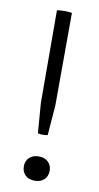

<svg xmlns="http://www.w3.org/2000/svg" viewBox="-79 -684 377 732"><g transform="rotate(10 110.0 -318.5)"><path d="M91 -170 82 -286 81 -645Q87 -646 95.5 -646.5Q104 -647 110 -647Q116 -647 124.5 -646.5Q133 -646 139 -645L138 -286L129 -170Q119 -168 110 -168Q101 -168 91 -170ZM160 -37Q160 -16 146.5 -3Q133 10 110 10Q87 10 73.5 -3Q60 -16 60 -37Q60 -58 73.5 -71Q87 -84 110 -84Q133 -84 146.5 -71Q160 -58 160 -37Z"/></g></svg>

Font: Scope One
Style: Regular
Weight: 400
Designer: Dalton Maag Ltd
Foundry: Dalton Maag Ltd
Version: Version 1.001; ttfautohint (v1.4.1) -l 11 -r 50 -G 50 -x 14 